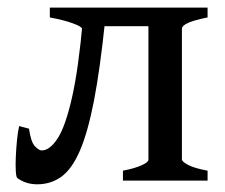

<svg xmlns="http://www.w3.org/2000/svg" viewBox="-20 -474 590 504"><path d="M302.7 0V-25.9Q334.5 -32.2 352.1 -40.3Q369.6 -48.3 369.6 -54.7V-405.3H231.9V-393.6L195.3 -398.4Q194.8 -404.3 170.2 -413.1Q145.5 -421.9 110.8 -428.2V-454.1H524.9V-428.2Q457.5 -415 457.5 -398.4V-55.7Q457.5 -49.8 473.4 -41.3Q489.3 -32.7 524.9 -25.9V0ZM255.9 -419.4Q242.7 -292.5 226.6 -209.2Q210.4 -126 189.5 -77.9Q168.5 -29.8 140.9 -10Q113.3 9.8 77.6 9.8Q48.3 9.8 25.9 -6.3Q22.5 -8.3 21.5 -24.2Q20.5 -40 21.5 -62.5Q22.5 -85 24.7 -106.9Q26.9 -128.9 30.3 -143.1L56.2 -136.2Q61 -101.6 71.5 -90.3Q82 -79.1 89.4 -79.1Q110.4 -79.1 130.9 -110.1Q151.4 -141.1 168.7 -216.6Q186 -292 197.8 -424.3Z"/></svg>

Font: Gentium Book Plus
Style: Regular
Weight: 400
Designer: Victor Gaultney, Annie Olsen, Iska Routamaa, Becca Hirsbrunner
Foundry: SIL International
Version: Version 6.101